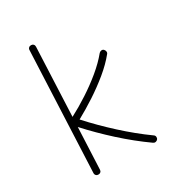

<svg xmlns="http://www.w3.org/2000/svg" viewBox="-168 -792 852 919"><g transform="rotate(-30 258.5 -332.0)"><path d="M436.5 10.3Q432.1 16.1 424.8 17.3Q417.5 18.6 411.6 14.2Q338.4 -37.6 268.1 -101.3Q197.8 -165 137.7 -231L127.4 -1Q127.4 6.3 122.1 11.2Q116.7 16.1 108.9 15.6Q101.6 15.6 96.7 10.3Q91.8 4.9 92.3 -2.9L121.6 -665.5Q121.6 -672.9 127 -677.7Q132.3 -682.6 140.1 -682.1Q147.5 -682.1 152.3 -676.8Q157.2 -671.4 156.7 -663.6L140.1 -285.6Q188 -310.5 237.5 -342.8Q287.1 -375 331.1 -411.4Q375 -447.8 405.8 -485.4Q410.6 -490.7 418 -491.9Q425.3 -493.2 430.7 -488.3Q436 -483.4 437.3 -475.8Q438.5 -468.3 433.6 -462.9Q401.9 -423.8 356.7 -386.7Q311.5 -349.6 261.5 -316.9Q211.4 -284.2 163.1 -257.8Q222.2 -192.4 292 -128.7Q361.8 -64.9 432.1 -14.6Q438.5 -10.7 439.7 -3.2Q440.9 4.4 436.5 10.3Z"/></g></svg>

Font: Mikhak-FD ExtraLight
Style: Regular
Weight: 200
Designer: Amin Abedi
Version: Version 3.2